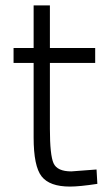

<svg xmlns="http://www.w3.org/2000/svg" viewBox="-20 -677 406 708"><path d="M331 -445H164V-202Q164 -105 177.5 -75Q191 -45 243 -45L336 -52L339 1Q273 11 238 11Q163 11 133.5 -26.5Q104 -64 104 -170V-445H30V-500H104V-657H164V-500H331Z"/></svg>

Font: TitilliumText22L Lt
Style: Thin
Weight: 300
Designer: Campivisivi
Foundry: Campivisivi
Version: 1.000